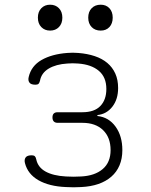

<svg xmlns="http://www.w3.org/2000/svg" viewBox="-20 -785 640 816"><path d="M102 -458Q113 -505 156.5 -530Q200 -555 266 -560Q277 -561 289 -561Q301 -561 312 -560Q351 -557 382.5 -546.5Q414 -536 436 -517.5Q458 -499 470 -472.5Q482 -446 482 -411Q482 -363 457.5 -331.5Q433 -300 394 -296V-292Q442 -287 471 -247Q500 -207 500 -147Q500 -111 488 -82.5Q476 -54 453 -34Q430 -14 398 -3Q366 8 325 10Q309 11 292.5 11Q276 11 260 10Q189 7 143.5 -19Q98 -45 86 -92Q84 -100 85 -106Q86 -112 89.5 -116.5Q93 -121 99.5 -123Q106 -125 115 -125Q119 -125 122.5 -124Q126 -123 128 -121Q130 -119 131.5 -116Q133 -113 134 -108Q141 -74 173.5 -56Q206 -38 260 -35Q276 -34 292.5 -34Q309 -34 325 -35Q383 -38 416.5 -66.5Q450 -95 450 -147Q450 -201 418 -232Q386 -263 330 -263H225Q214 -263 208.5 -269Q203 -275 203 -286Q203 -297 208.5 -302.5Q214 -308 225 -308H330Q381 -308 406.5 -334.5Q432 -361 432 -407Q432 -457 400 -484Q368 -511 312 -515Q301 -516 289 -516Q277 -516 266 -515Q218 -512 187 -493.5Q156 -475 150 -442Q149 -438 147.5 -434.5Q146 -431 144 -429Q142 -427 138.5 -426Q135 -425 131 -425Q122 -425 115.5 -427Q109 -429 105.5 -433.5Q102 -438 101 -444Q100 -450 102 -458ZM408 -655Q384 -655 369.5 -670Q355 -685 355 -710Q355 -735 369.5 -750Q384 -765 408 -765Q431 -765 445 -750Q459 -735 459 -710Q459 -685 445 -670Q431 -655 408 -655ZM193 -655Q170 -655 155.5 -670Q141 -685 141 -710Q141 -735 155.5 -750Q170 -765 193 -765Q216 -765 230.5 -750Q245 -735 245 -710Q245 -685 230.5 -670Q216 -655 193 -655Z"/></svg>

Font: Maple Mono Thin
Style: Regular
Weight: 250
Monospace: yes
Designer: subframe7536
Version: Version 7.000